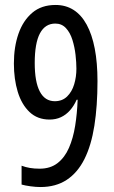

<svg xmlns="http://www.w3.org/2000/svg" viewBox="-20 -744 459 774"><path d="M373 -417Q373 -317 360.5 -237.5Q348 -158 320.5 -103Q293 -48 249 -19Q205 10 143 10Q125 10 103 7Q81 4 67 0V-76Q83 -70 100.5 -67Q118 -64 140 -64Q183 -64 212 -86.5Q241 -109 258 -148Q275 -187 283 -237Q291 -287 293 -342H289Q278 -317 262 -299Q246 -281 225.5 -271.5Q205 -262 180 -262Q131 -262 99 -292.5Q67 -323 51.5 -374Q36 -425 36 -488Q36 -555 54.5 -608Q73 -661 110 -692.5Q147 -724 204 -724Q245 -724 276.5 -704Q308 -684 329.5 -644.5Q351 -605 362 -548Q373 -491 373 -417ZM203 -649Q162 -649 141 -609.5Q120 -570 120 -490Q120 -414 140.5 -375Q161 -336 201 -336Q231 -336 250.5 -355Q270 -374 279 -404Q288 -434 288 -467Q288 -492 284.5 -523Q281 -554 272 -583Q263 -612 246 -630.5Q229 -649 203 -649Z"/></svg>

Font: Noto Sans Display ExtraCondensed
Style: Regular
Weight: 400
Width: 2
Version: Version 2.003